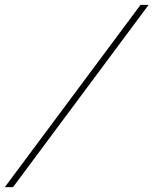

<svg xmlns="http://www.w3.org/2000/svg" viewBox="-64 -742 621 776"><path d="M536.6 -722.2 -11.2 14.2H-44.4L503.9 -722.2Z"/></svg>

Font: TypoPRO Playfair Display
Style: Bold Italic
Weight: 700
Italic angle: -14.9847°
Designer: Claus Eggers Sørensen
Foundry: Claus Eggers Sørensen
Version: Version 1.004;PS 001.004;hotconv 1.0.70;makeotf.lib2.5.58329